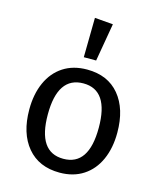

<svg xmlns="http://www.w3.org/2000/svg" viewBox="-121 -893 825 991"><g transform="rotate(15 292.0 -397.5)"><path d="M527 -264Q527 -182 499 -119.5Q471 -57 418 -22.5Q365 12 292 12Q181 12 119 -62Q57 -136 57 -263Q57 -345 85 -407.5Q113 -470 166 -504.5Q219 -539 293 -539Q404 -539 465.5 -465Q527 -391 527 -264ZM156 -263Q156 -62 292 -62Q428 -62 428 -264Q428 -465 293 -465Q156 -465 156 -263ZM360 -799 325 -596H259L262 -807Z"/></g></svg>

Font: Fira GO
Style: Regular
Weight: 400
Designer: Carrois Corporate
Foundry: Carrois Corporate GbR
Version: Version 0.300